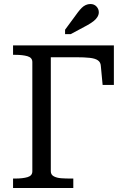

<svg xmlns="http://www.w3.org/2000/svg" viewBox="-20 -936 630 956"><path d="M233 -651V-83Q233 -66 248 -58Q263 -50 285 -48.5Q307 -47 328 -47H345V0H45V-47H56Q93 -47 117 -54Q141 -61 141 -83V-627Q141 -649 117 -656Q93 -663 56 -663H45V-710H547V-513H491L482 -608Q481 -626 467.5 -635.5Q454 -645 427 -648Q400 -651 357 -651ZM368 -875 304 -788V-766H332L414 -810Q432 -820 445 -830Q458 -840 465 -851.5Q472 -863 472 -875Q472 -891 460.5 -903.5Q449 -916 430 -916Q418 -916 407 -911Q396 -906 387 -897Q378 -888 368 -875Z"/></svg>

Font: Roboto Serif 20pt
Style: Regular
Weight: 400
Designer: Greg Gazdowicz
Foundry: Commercial Type
Version: Version 1.008